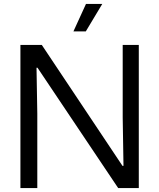

<svg xmlns="http://www.w3.org/2000/svg" viewBox="-20 -958 811 978"><path d="M84 0V-729H193L604 -113H609L605 -360V-729H687V0H582L171 -613H166L170 -379V0ZM354 -798 418 -938H501L417 -798Z"/></svg>

Font: Mona Sans
Style: Regular
Weight: 400
Designer: Deni Anggara
Foundry: GitHub
Version: Version 2.000;Glyphs 3.2.3 (3260)